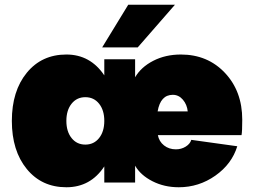

<svg xmlns="http://www.w3.org/2000/svg" viewBox="-20 -770 1072 810"><path d="M1002 -265Q1002 -215 999 -200H646Q651 -173 672 -156.5Q693 -140 722 -140Q745 -140 763.5 -151.5Q782 -163 787 -180L981 -153Q958 -78 888.5 -29Q819 20 734 20Q673 20 623 -5.5Q573 -31 550 -71V0H420V-68Q362 20 260 20Q156 20 93 -57Q30 -134 30 -260Q30 -386 93 -463Q156 -540 260 -540Q361 -540 420 -452V-520H550V-444Q575 -487 626.5 -513.5Q678 -540 743 -540Q856 -540 929 -462.5Q1002 -385 1002 -265ZM260 -260Q260 -215 282 -187.5Q304 -160 340 -160Q376 -160 398 -187.5Q420 -215 420 -260Q420 -305 398 -332.5Q376 -360 340 -360Q304 -360 282 -332.5Q260 -305 260 -260ZM645 -300H772Q769 -329 751.5 -349.5Q734 -370 709 -370Q657 -370 645 -300ZM521 -750H718L561 -570H411Z"/></svg>

Font: Metropolitano Black
Style: Regular
Weight: 900
Designer: Fonts by Alex Slobzheninov & Chris M. Simpson / Changes by Cristiano Sobral
Foundry: Fonts by Alex Slobzheninov & Chris M. Simpson / Changes by Cristiano Sobral
Version: Version 1.00;August 30, 2020;FontCreator 13.0.0.2681 64-bit